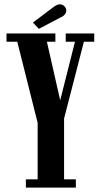

<svg xmlns="http://www.w3.org/2000/svg" viewBox="-20 -852 456 872"><path d="M97.5 0V-37.5H151V-294L58.5 -662.5H9.5V-700H231.5V-662.5H193L269 -327.5H236L320.5 -662.5H278.5V-700H408V-662.5H361L271 -313.5V-37.5H324.5V0ZM156.5 -721 129.5 -749.5 223 -820Q230.5 -825.5 237.8 -829Q245 -832.5 251.5 -832.5Q260.5 -832.5 267.2 -828Q274 -823.5 277.5 -817Q281 -811 281 -804Q281 -794.5 274 -786Q267 -777.5 253.5 -772Z"/></svg>

Font: Imbue Thin 10pt
Style: Bold
Weight: 700
Version: Version 1.102